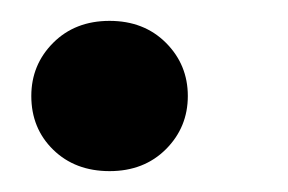

<svg xmlns="http://www.w3.org/2000/svg" viewBox="-20 -158 276 184"><path d="M85 6Q52 6 31 -14.5Q10 -35 10 -66Q10 -96 31 -117Q52 -138 85 -138Q118 -138 139 -117Q160 -96 160 -66Q160 -36 139 -15Q118 6 85 6Z"/></svg>

Font: DM Sans 20pt SemiBold
Style: Italic
Weight: 600
Italic angle: -10°
Version: Version 4.004;gftools[0.9.30]